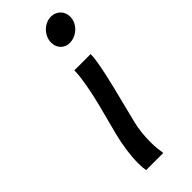

<svg xmlns="http://www.w3.org/2000/svg" viewBox="-234 -740 773 773"><g transform="rotate(-45 152.5 -354.0)"><path d="M256.3 -488.3Q256.3 -472.2 252.2 -446.8Q248 -421.4 241.5 -391.1Q234.9 -360.8 226.8 -327.4Q218.8 -293.9 210.4 -261.7L188.5 -174.3Q181.6 -148.4 178.7 -120.6Q175.8 -92.8 175.8 -66.4Q175.8 -47.9 177.5 -30.8Q179.2 -13.7 181.6 0H84Q80.6 -16.6 80.6 -42.5Q80.6 -73.7 85.9 -112.5Q91.3 -151.4 101.1 -189.5L120.1 -262.2Q127.4 -290 135.3 -320.8Q143.1 -351.6 149.2 -381.8Q155.3 -412.1 159.4 -439.7Q163.6 -467.3 163.6 -488.3ZM176.3 -633.3Q176.3 -647.5 182.1 -660.9Q188 -674.3 198 -684.8Q208 -695.3 221.4 -701.7Q234.9 -708 250.5 -708Q262.2 -708 272.2 -703.6Q282.2 -699.2 289.6 -691.9Q296.9 -684.6 300.8 -674.6Q304.7 -664.6 304.7 -653.3Q304.7 -638.7 298.6 -625.2Q292.5 -611.8 282 -601.6Q271.5 -591.3 257.6 -585.2Q243.7 -579.1 228 -579.1Q216.3 -579.1 206.8 -583.5Q197.3 -587.9 190.4 -595.2Q183.6 -602.5 179.9 -612.3Q176.3 -622.1 176.3 -633.3Z"/></g></svg>

Font: Andika New Basic
Style: Italic
Weight: 400
Italic angle: -14°
Designer: Victor Gaultney, Annie Olsen, Julie Remington, Don Collingsworth, Eric Hays
Foundry: SIL International
Version: Version 5.500